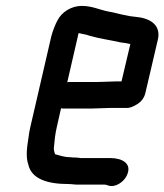

<svg xmlns="http://www.w3.org/2000/svg" viewBox="-20 -572 557 651"><path d="M311 -294H217C214 -294 211 -294 208 -293L244 -449C244 -451 245 -455 247 -460C260 -456 270 -456 283 -451C317 -441 355 -436 390 -428L406 -426C410 -425 415 -424 420 -423H422L392 -296H373C360 -296 326 -294 311 -294ZM353 -206H407C418 -205 429 -209 444 -218C459 -227 469 -240 473 -257L516 -441C525 -490 486 -511 439 -515L422 -517L407 -520C388 -523 367 -530 347 -533C317 -539 292 -552 257 -552C222 -552 189 -531 175 -503C168 -491 158 -465 154 -449L83 -142C80 -129 78 -118 77 -108C71 -70 67 -40 76 -14C87 35 141 52 212 52C223 52 232 54 243 54H335C340 54 343 56 347 57C371 65 399 45 409 25C431 -18 393 -36 355 -36H254C247 -37 241 -38 233 -38C229 -38 224 -38 218 -39C198 -39 182 -45 167 -49C165 -54 161 -65 163 -74C165 -96 167 -118 173 -143L187 -205C190 -204 193 -204 196 -204H290C305 -204 339 -206 353 -206Z"/></svg>

Font: Electronic
Style: BlkIt
Weight: 900
Version: Version 1.011